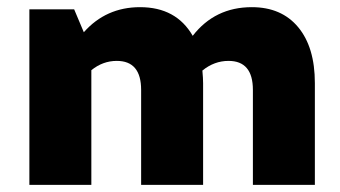

<svg xmlns="http://www.w3.org/2000/svg" viewBox="-20 -516 950 536"><path d="M62 0V-490H187L214 -426Q276 -496 371 -496Q472 -496 518 -416Q580 -496 683 -496Q766 -496 812.5 -440Q859 -384 859 -284V0H686V-265Q686 -346 618 -346Q578 -346 545 -319Q547 -297 547 -284V0H374V-265Q374 -346 306 -346Q267 -346 235 -320V0Z"/></svg>

Font: Cantarell Extra Bold
Style: Regular
Weight: 800
Designer: Dave Crossland, Nikolaus Waxweiler, Florian Fecher, Jacques Le Bailly, Eben Sorkin, Alexei Vanyashin, Alexios Zavras, Em
Version: Version 0.303